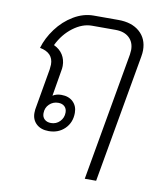

<svg xmlns="http://www.w3.org/2000/svg" viewBox="-84 -627 767 897"><g transform="rotate(10 299.0 -179.0)"><path d="M543 -438Q543 -425 540 -408L433 200H379L486 -408Q488 -424 488 -430Q488 -467 464.5 -488.5Q441 -510 400 -510H288Q243 -510 199 -477Q155 -444 129 -390Q157 -377 171.5 -354Q186 -331 186 -301Q186 -289 183 -275L163 -156Q180 -167 204 -167Q239 -167 259.5 -147Q280 -127 280 -95Q280 -49 250 -19.5Q220 10 174 10Q137 10 115.5 -10Q94 -30 94 -62Q94 -73 95 -79L129 -275Q131 -291 131 -298Q131 -354 67 -366Q81 -414 114 -458.5Q147 -503 193 -530.5Q239 -558 288 -558H405Q469 -558 506 -525.5Q543 -493 543 -438ZM136 -68Q136 -50 147.5 -39.5Q159 -29 178 -29Q203 -29 220 -46.5Q237 -64 237 -89Q237 -107 226 -117.5Q215 -128 196 -128Q171 -128 153.5 -111Q136 -94 136 -68Z"/></g></svg>

Font: Bai Jamjuree Light
Style: Italic
Weight: 300
Italic angle: -10°
Version: Version 1.000; ttfautohint (v1.6)